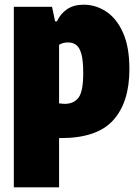

<svg xmlns="http://www.w3.org/2000/svg" viewBox="-20 -579 592 819"><path d="M39 220V-550H202L215 -488H223Q238 -521 266.5 -540Q295 -559 337 -559Q388 -559 432.5 -530Q477 -501 504.5 -440.2Q532 -379.5 532 -284Q532 -143 463.2 -66.5Q394.5 10 240 10H232V220ZM256 -136Q295 -136 315 -162.5Q335 -189 335 -267Q335 -321 327 -349.2Q319 -377.5 304.5 -387.8Q290 -398 270 -398Q248.5 -398 232 -388V-138Q238 -137.5 245.2 -136.8Q252.5 -136 256 -136Z"/></svg>

Font: Encode Sans Condensed Black
Style: Regular
Weight: 900
Width: 3
Designer: Multiple Designers
Foundry: Impallari Type
Version: Version 3.000; ttfautohint (v1.8.3) -l 8 -r 50 -G 200 -x 14 